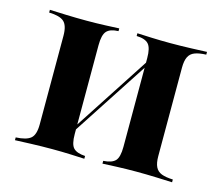

<svg xmlns="http://www.w3.org/2000/svg" viewBox="-69 -505 685 593"><g transform="rotate(15 273.5 -208.5)"><path d="M302.4 0V-8.9Q329.8 -10.5 340.7 -22.2Q351.6 -33.9 351.6 -66.9V-350.8Q351.6 -383.1 340.7 -395.2Q329.8 -407.3 302.4 -408.1V-416.9Q317.7 -416.1 347.6 -414.9Q377.4 -413.7 408.9 -413.7Q441.1 -413.7 474.6 -414.9Q508.1 -416.1 525 -416.9V-408.1Q502.4 -407.3 488.7 -402Q475 -396.8 469 -384.3Q462.9 -371.8 462.9 -350V-66.9Q462.9 -45.2 469 -32.7Q475 -20.2 488.7 -14.9Q502.4 -9.7 525 -8.9V0Q508.1 -0.8 474.6 -2Q441.1 -3.2 408.9 -3.2Q377.4 -3.2 347.6 -2Q317.7 -0.8 302.4 0ZM22.6 0V-8.9Q56.5 -10.5 70.2 -22.2Q83.9 -33.9 83.9 -66.9V-350Q83.9 -383.1 70.2 -395.2Q56.5 -407.3 22.6 -408.1V-416.9Q39.5 -416.1 73.8 -414.9Q108.1 -413.7 141.1 -413.7Q171.8 -413.7 200.8 -414.9Q229.8 -416.1 244.4 -416.9V-408.1Q217.7 -407.3 206.9 -395.2Q196 -383.1 196 -350V-66.1Q196 -33.1 206.9 -21.8Q217.7 -10.5 244.4 -8.9V0Q229.8 -0.8 200.8 -2Q171.8 -3.2 141.1 -3.2Q108.1 -3.2 73.8 -2Q39.5 -0.8 22.6 0ZM186.3 -66.1 179.8 -71.8 361.3 -350.8 367.7 -344.4Z"/></g></svg>

Font: Playfair 144pt
Style: Bold
Weight: 700
Version: Version 2.001;gftools[0.9.30]